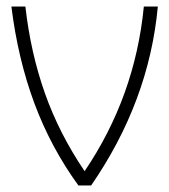

<svg xmlns="http://www.w3.org/2000/svg" viewBox="-20 -570 520 590"><path d="M465 -550Q438 -258 260 0H221Q136 -117 85.5 -253Q35 -389 15 -550H58Q74 -408 118 -283.5Q162 -159 240 -44Q395 -273 422 -550Z"/></svg>

Font: Krub ExtraLight
Style: Regular
Weight: 275
Designer: Ekaluck Peanpanawate
Foundry: Cadson Demak Co.,Ltd.
Version: Version 1.000; ttfautohint (v1.6)